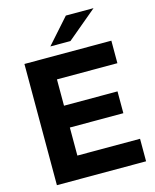

<svg xmlns="http://www.w3.org/2000/svg" viewBox="-143 -1096 959 1190"><g transform="rotate(-15 337.0 -500.5)"><path d="M254.4 -841.1 396.7 -1001.1H574.4L383.3 -841.1ZM643.3 0H71.1V-777.8H628.9V-633.3H241.1V-464.4H584.4V-324.4H241.1V-144.4H643.3Z"/></g></svg>

Font: Paperlogy 8 ExtraBold
Style: Regular
Weight: 800
Designer: redesigned by Lee Juim, glyphs from Gmarket Sans & Montserrat
Foundry: PT&
Version: Version 1.001